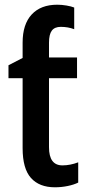

<svg xmlns="http://www.w3.org/2000/svg" viewBox="-20 -785 373 815"><path d="M295 -753V-661Q269 -671 238 -671Q212 -671 200 -655Q188 -639 188 -604V-541H307V-453H188V-160Q188 -83 245 -83Q278 -83 312 -96V-10Q294 -1 267.5 4.5Q241 10 213 10Q147 10 111.5 -29.5Q76 -69 76 -156V-453H16V-508L76 -539V-604Q76 -682 114.5 -723.5Q153 -765 223 -765Q242 -765 262.5 -761.5Q283 -758 295 -753Z"/></svg>

Font: Noto Sans Display Medium Narrow
Style: Regular
Weight: 500
Width: 4
Designer: Monotype Design team
Foundry: Monotype Imaging Inc.
Version: Version 1.000